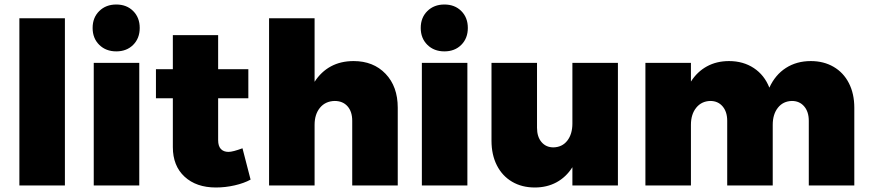

<svg xmlns="http://www.w3.org/2000/svg" viewBox="-20 -823 3857 852"><path d="M66 -742H268V0H66Z M396 -544H598V0H396ZM600 -699Q600 -653 571 -624Q542 -595 496 -595Q450 -595 420.5 -624Q391 -653 391 -699Q391 -745 420.5 -774Q450 -803 496 -803Q542 -803 571 -774Q600 -745 600 -699Z M1092 -26Q1063 -10 1021.5 -0.5Q980 9 938 9Q851 9 799 -39Q747 -87 747 -170V-387H672V-516H747V-667H948V-516H1082V-387H948V-201Q948 -175 960 -162Q972 -149 994 -149Q1013 -149 1056 -165Z M1745 -345V0H1543V-287Q1543 -328 1522 -351.5Q1501 -375 1465 -375Q1424 -374 1400 -345Q1376 -316 1376 -269V0H1174V-742H1376V-460Q1405 -505 1448.5 -528.5Q1492 -552 1549 -552Q1637 -552 1691 -495.5Q1745 -439 1745 -345Z M1852 -544H2054V0H1852ZM2056 -699Q2056 -653 2027 -624Q1998 -595 1952 -595Q1906 -595 1876.5 -624Q1847 -653 1847 -699Q1847 -745 1876.5 -774Q1906 -803 1952 -803Q1998 -803 2027 -774Q2056 -745 2056 -699Z M2722 -544V0H2520V-81Q2492 -37 2449.5 -14Q2407 9 2353 9Q2296 9 2252.5 -16.5Q2209 -42 2185 -89Q2161 -136 2161 -199V-544H2363V-256Q2363 -216 2383 -192.5Q2403 -169 2436 -169Q2475 -170 2497.5 -199Q2520 -228 2520 -275V-544Z M3771 -345V0H3569V-287Q3569 -327 3548.5 -351Q3528 -375 3494 -375Q3455 -374 3432 -345Q3409 -316 3409 -269V0H3207V-287Q3207 -327 3186.5 -351Q3166 -375 3132 -375Q3093 -374 3069.5 -345Q3046 -316 3046 -269V0H2844V-544H3046V-461Q3074 -505 3117 -528.5Q3160 -552 3215 -552Q3278 -552 3325 -521Q3372 -490 3394 -434Q3420 -491 3467.5 -521.5Q3515 -552 3578 -552Q3635 -552 3679 -526.5Q3723 -501 3747 -454Q3771 -407 3771 -345Z"/></svg>

Font: Gontserrat ExtraBold
Style: Regular
Weight: 800
Designer: Julieta Ulanovsky
Foundry: Julieta Ulanovsky
Version: Version 6.001